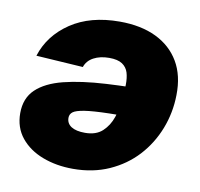

<svg xmlns="http://www.w3.org/2000/svg" viewBox="-67 -625 735 704"><g transform="rotate(10 300.0 -273.0)"><path d="M324.2 -554.2Q403.3 -554.2 460 -526.9Q516.6 -499.5 546.6 -448.5Q576.7 -397.5 575.2 -324.7Q574.2 -258.8 550.8 -198.7Q527.3 -138.7 484.9 -92.5Q442.4 -46.4 382.3 -19.5Q322.3 7.3 248 7.3Q186 7.3 134.8 -12.2Q83.5 -31.7 53 -69.3Q22.5 -106.9 22.5 -160.6Q22.5 -216.3 57.4 -249.5Q92.3 -282.7 157.5 -299.1Q222.7 -315.4 313.7 -320.6Q404.8 -325.7 517.6 -325.7L499.5 -217.3Q402.3 -217.3 343 -215.8Q283.7 -214.4 252.7 -209.5Q221.7 -204.6 210.7 -196.3Q199.7 -188 199.7 -174.3Q199.7 -153.3 217.5 -141.8Q235.4 -130.4 268.6 -130.4Q309.6 -130.4 333.3 -152.3Q356.9 -174.3 367.9 -206.8Q378.9 -239.3 382.1 -272.9Q385.3 -306.6 385.7 -329.6Q386.2 -355.5 380.4 -374.8Q374.5 -394 357.7 -405.3Q340.8 -416.5 309.1 -416.5Q275.4 -416.5 251.2 -403.6Q227.1 -390.6 219.2 -366.7L44.4 -377.9Q69.3 -456.5 142.1 -505.4Q214.8 -554.2 324.2 -554.2Z"/></g></svg>

Font: Inter 16pt Black
Style: Italic
Weight: 900
Italic angle: -9.3988°
Version: Version 4.001;git-66647c0bb